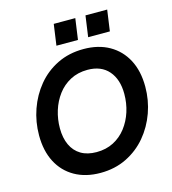

<svg xmlns="http://www.w3.org/2000/svg" viewBox="-130 -1007 1009 1128"><g transform="rotate(-15 374.0 -442.5)"><path d="M342 16Q252 16 186 -21.5Q120 -59 84.5 -127.5Q49 -196 49 -290Q49 -372 75.5 -447.5Q102 -523 151.5 -583Q201 -643 272 -678Q343 -713 432 -713Q522 -713 588 -675.5Q654 -638 690 -569.5Q726 -501 726 -406Q726 -324 699 -248.5Q672 -173 622 -113.5Q572 -54 501 -19Q430 16 342 16ZM351 -108Q409 -108 454.5 -131.5Q500 -155 531.5 -196Q563 -237 579.5 -288.5Q596 -340 596 -397Q596 -485 551 -537Q506 -589 423 -589Q364 -589 318 -564.5Q272 -540 241 -498.5Q210 -457 194 -405.5Q178 -354 178 -299Q178 -240 198 -197Q218 -154 256.5 -131Q295 -108 351 -108ZM477 -773 495 -901H627L609 -773ZM284 -773 302 -901H433L415 -773Z"/></g></svg>

Font: Hanken Grotesk
Style: Bold Italic
Weight: 700
Italic angle: -8°
Designer: Alfredo Marco Pradil
Foundry: Hanken Design Co.
Version: Version 3.013